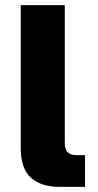

<svg xmlns="http://www.w3.org/2000/svg" viewBox="-20 -730 383 750"><path d="M213 0Q141 0 101 -35.5Q61 -71 61 -153V-710H233V-172Q233 -146 244.5 -135Q256 -124 279 -124H312V0Z"/></svg>

Font: Geist ExtBd
Style: Regular
Weight: 400
Designer: Basement.studio, Andrés Briganti, Mateo Zaragoza
Foundry: Basement.studio, Vercel, Andrés Briganti, Guido Ferreyra, Mateo Zaragoza
Version: Version 1.401